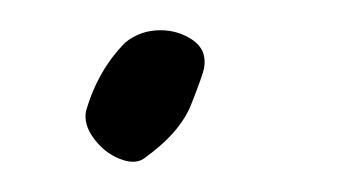

<svg xmlns="http://www.w3.org/2000/svg" viewBox="-20 -75 232 127"><path d="M75 30Q69 34 59 30Q49 26 42 16.5Q35 7 37 -2Q45 -29 63 -47Q73 -55 86 -55Q98 -55 107.5 -48.5Q117 -42 115 -30Q114 -25 106.5 -6Q99 13 75 30Z"/></svg>

Font: Grape Nuts
Style: Regular
Weight: 400
Designer: Robert E. Leuschke
Foundry: Robert E. Leuschke
Version: Version 1.010; ttfautohint (v1.8.3)